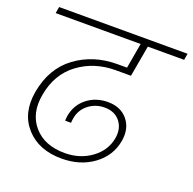

<svg xmlns="http://www.w3.org/2000/svg" viewBox="-127 -868 982 979"><g transform="rotate(20 364.0 -379.0)"><path d="M25 -705 31 -740H728L722 -705H525L495 -536H413Q297 -536 211 -472.5Q125 -409 104 -290Q85 -184 143.5 -117Q202 -50 311 -50Q394 -50 455 -94.5Q516 -139 529 -208Q539 -264 509.5 -301Q480 -338 425 -338Q375 -338 337 -307.5Q299 -277 292 -227Q290 -215 290 -206H258Q258 -216 260 -232Q271 -295 318.5 -332.5Q366 -370 432 -370Q501 -370 539 -324Q577 -278 565 -208Q550 -123 478.5 -70.5Q407 -18 306 -18Q182 -18 113 -94.5Q44 -171 65 -292Q89 -427 184.5 -497.5Q280 -568 410 -568H462L486 -705Z"/></g></svg>

Font: Poppins ExtraLight
Style: Italic
Weight: 275
Italic angle: -10°
Designer: Ninad Kale (Devanagari), Jonny Pinhorn (Latin)
Foundry: Indian Type Foundry
Version: Version 3.200;PS 1.000;hotconv 16.6.54;makeotf.lib2.5.65590